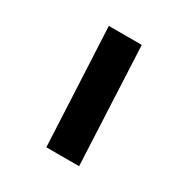

<svg xmlns="http://www.w3.org/2000/svg" viewBox="-149 -773 883 904"><g transform="rotate(30 293.0 -321.0)"><path d="M189 -642H368L398 0H220Z"/></g></svg>

Font: Noto Sans Syriac Western Black
Style: Regular
Weight: 900
Designer: Patrick Giasson and the Monotype Design Team
Foundry: Monotype Imaging Inc.
Version: Version 3.000; ttfautohint (v1.8.4.7-5d5b)